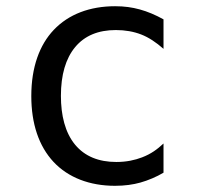

<svg xmlns="http://www.w3.org/2000/svg" viewBox="-20 -580 642 614"><path d="M347.7 14.2C378.9 14.2 405.8 10.3 428.7 3.9C453.1 -2.9 481 -14.6 502.9 -27.8V-121.1C482.9 -102.5 463.4 -87.9 434.1 -76.7C411.1 -67.9 384.3 -62 352.1 -62C295.4 -62 251 -80.1 220.2 -117.2C188 -156.2 174.8 -211.4 174.8 -273.4C174.8 -340.3 189.9 -392.6 220.2 -429.2C250.5 -465.8 293.9 -483.9 350.6 -483.9C380.4 -483.9 407.7 -479 431.6 -469.7C455.6 -460.4 479 -444.8 502.9 -423.8V-518.1C477.5 -532.2 452.1 -543 427.2 -549.8C402.3 -556.6 377.9 -560.1 348.1 -560.1C267.6 -560.1 199.7 -534.7 151.9 -484.4C106.4 -436.5 80.1 -365.2 80.1 -272.9C80.1 -184.6 104 -112.8 151.4 -62C198.2 -12.2 266.6 14.2 347.7 14.2Z"/></svg>

Font: Hack
Style: Regular
Weight: 400
Monospace: yes
Designer: Christopher Simpkins
Foundry: Christopher Simpkins
Version: Version 2.010